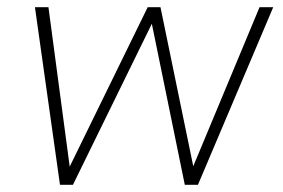

<svg xmlns="http://www.w3.org/2000/svg" viewBox="-20 -513 786 533"><path d="M146.5 0H182.5L401.5 -447L493 0H529.5L738.5 -493H700.5L516.5 -51.5L425.5 -493H390L173.5 -50.5L114.5 -493H77Z"/></svg>

Font: HK Grotesk ExtraLight
Style: Italic
Weight: 200
Italic angle: -16°
Designer: Alfredo Marco Pradil
Foundry: Hanken Design Co.
Version: Version 3.001;FEAKit 1.0